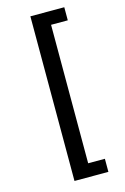

<svg xmlns="http://www.w3.org/2000/svg" viewBox="-152 -908 763 1176"><g transform="rotate(-15 229.5 -320.0)"><path d="M167 202V-842H382V-759H276V119H382V202Z"/></g></svg>

Font: Alata
Style: Regular
Weight: 400
Designer: Spyros Zevelakis, Eben Sorkin
Foundry: Spyros Zevelakis
Version: Version 1.005; ttfautohint (v1.8.4.7-5d5b)